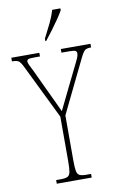

<svg xmlns="http://www.w3.org/2000/svg" viewBox="-109 -985 636 1039"><g transform="rotate(-10 209.5 -465.5)"><path d="M116 0V-20H142Q167 -20 179 -26Q191 -32 194.5 -51Q198 -70 198 -108V-354L53 -651Q38 -682 27 -688Q16 -694 -6 -694H-8V-714H146V-694H115Q87 -694 80.5 -690Q74 -686 74 -678Q74 -671 80.5 -658Q87 -645 97 -625L151 -510Q167 -477 181.5 -445.5Q196 -414 211 -382Q219 -397 229.5 -419.5Q240 -442 256 -474L333 -631Q344 -653 346 -661.5Q348 -670 348 -677Q348 -685 341 -689.5Q334 -694 307 -694H264V-714H427V-694H425Q406 -694 395.5 -688Q385 -682 370 -652L226 -356V-108Q226 -70 229.5 -51Q233 -32 245 -26Q257 -20 282 -20H308V0ZM189 -784Q212 -828 228.5 -862.5Q245 -897 255 -931H300V-921Q291 -904 273 -877.5Q255 -851 234 -823Q213 -795 194 -771H189Z"/></g></svg>

Font: Noto Serif Tamil ExtraCondensed Thin
Style: Italic
Weight: 100
Width: 2
Italic angle: -12°
Designer: Indian Type Foundry, Tom Grace, and the Monotype Design Team
Foundry: Monotype Imaging Inc.
Version: Version 2.003; ttfautohint (v1.8.4.7-5d5b)